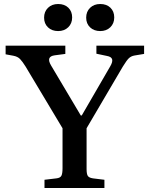

<svg xmlns="http://www.w3.org/2000/svg" viewBox="-20 -938 742 958"><path d="M202 0V-41L261 -48Q280 -50 286 -60.5Q292 -71 292 -99V-298L107 -607Q92 -631 80 -643.5Q68 -656 46 -660L8 -667V-710H306V-669L253 -662Q208 -656 235 -611L383 -362H388L530 -607Q543 -629 539.5 -642Q536 -655 513 -659L461 -670V-710H699V-669L651 -661Q634 -658 623 -647.5Q612 -637 593 -606L412 -298V-95Q412 -70 418 -60.5Q424 -51 444 -48L501 -41V0ZM480 -783Q449 -783 429.5 -801.5Q410 -820 410 -850Q410 -880 429.5 -899Q449 -918 480 -918Q512 -918 531 -899.5Q550 -881 550 -851Q550 -821 530.5 -802Q511 -783 480 -783ZM270 -783Q239 -783 219.5 -801.5Q200 -820 200 -850Q200 -880 219.5 -899Q239 -918 270 -918Q302 -918 321 -899.5Q340 -881 340 -851Q340 -821 320.5 -802Q301 -783 270 -783Z"/></svg>

Font: Literata 36pt Medium
Style: Regular
Weight: 500
Designer: Latin by Veronika Burian and Jose Scaglione. Greek by Irene Vlachou. Cyrillic by Vera Evstafieva.
Foundry: TypeTogether
Version: Version 3.002